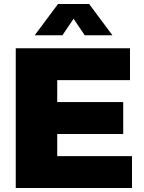

<svg xmlns="http://www.w3.org/2000/svg" viewBox="-20 -943 723 963"><path d="M271 -923 154 -766H293L349 -849L405 -766H544L427 -923ZM59 -701V0H642V-160H267V-271H598V-431H267V-541H632V-701Z"/></svg>

Font: Montserrat ExtraBold
Style: Regular
Weight: 800
Designer: Julieta Ulanovsky
Foundry: Julieta Ulanovsky
Version: Version 4.000